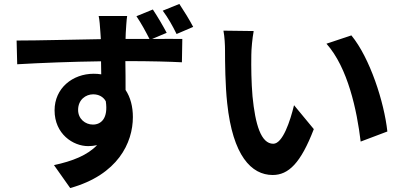

<svg xmlns="http://www.w3.org/2000/svg" viewBox="-20 -869 2040 971"><path d="M957 -733C938 -769 911 -813 887 -849L803 -815C830 -779 853 -738 873 -697ZM375 -313C375 -365 414 -392 451 -392C479 -392 502 -380 515 -357C528 -270 491 -239 450 -239C411 -239 375 -268 375 -313ZM823 -703C804 -739 777 -785 753 -821L670 -787C695 -750 716 -711 736 -672H615C615 -684 616 -695 616 -703C617 -719 620 -772 623 -788H479C483 -772 486 -734 488 -702C489 -694 489 -684 490 -671C356 -669 177 -664 64 -664L67 -544C188 -551 342 -557 491 -559L492 -493C480 -495 467 -496 454 -496C347 -496 256 -423 256 -311C256 -191 350 -130 426 -130C442 -130 457 -132 471 -135C422 -84 347 -54 253 -34L335 82C576 15 652 -147 652 -277C652 -329 640 -377 615 -414C615 -457 615 -510 614 -560C747 -560 841 -557 900 -554L902 -672C871 -673 812 -672 749 -672Z M1263 -712 1110 -714C1116 -683 1118 -641 1118 -614C1118 -553 1119 -438 1129 -347C1157 -82 1251 16 1359 16C1439 16 1501 -44 1567 -216L1467 -337C1448 -258 1410 -142 1362 -142C1300 -142 1271 -239 1257 -382C1251 -453 1250 -528 1251 -591C1251 -619 1256 -676 1263 -712ZM1757 -690 1631 -648C1739 -527 1785 -312 1804 -153L1939 -204C1923 -352 1851 -576 1757 -690Z"/></svg>

Font: Noto Sans Japanese Bold
Style: Bold
Weight: 700
Designer: Ryoko NISHIZUKA (kana & ideographs); Paul D. Hunt (Latin, Greek & Cyrillic); Wenlong ZHANG (bopomofo); Sandoll Communica
Foundry: Adobe Systems Incorporated
Version: Version 1.000;PS 1;hotconv 1.0.78;makeotf.lib2.5.61930